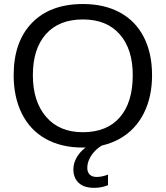

<svg xmlns="http://www.w3.org/2000/svg" viewBox="-20 -718 818 947"><path d="M730 -347.2Q730 -239.3 688.7 -158.2Q647.5 -77.1 570.3 -33.7Q493.2 9.8 388.2 9.8Q282.2 9.8 205.3 -33.2Q128.4 -76.2 87.9 -157.5Q47.4 -238.8 47.4 -347.2Q47.4 -512.2 137.7 -605.2Q228 -698.2 389.2 -698.2Q494.1 -698.2 571.3 -656.5Q648.4 -614.7 689.2 -535.2Q730 -455.6 730 -347.2ZM634.8 -347.2Q634.8 -475.6 570.6 -548.8Q506.3 -622.1 389.2 -622.1Q271 -622.1 206.5 -549.8Q142.1 -477.5 142.1 -347.2Q142.1 -217.8 207.3 -141.8Q272.5 -65.9 388.2 -65.9Q507.3 -65.9 571 -139.4Q634.8 -212.9 634.8 -347.2ZM512.7 195.3Q481.9 208.5 444.8 208.5Q393.6 208.5 367.7 183.6Q341.8 158.7 341.8 117.2Q341.8 83 363 50.8Q384.3 18.6 417.5 0H482.4Q470.2 6.8 457.5 17.8Q444.8 28.8 434.3 43.2Q423.8 57.6 417.2 74.7Q410.6 91.8 410.6 110.8Q410.6 131.3 422.6 143.1Q434.6 154.8 456.5 154.8Q482.9 154.8 512.7 143.1Z"/></svg>

Font: Liberation Sans
Style: Regular
Weight: 400
Designer: Steve Matteson
Foundry: Ascender Corporation
Version: Version 2.00.1